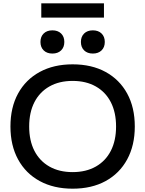

<svg xmlns="http://www.w3.org/2000/svg" viewBox="-20 -1128 876 1158"><path d="M418 10Q304 10 219.5 -36Q135 -82 89 -166.5Q43 -251 43 -365Q43 -480 89 -564Q135 -648 219.5 -694Q304 -740 418 -740Q533 -740 617 -694Q701 -648 747 -564Q793 -480 793 -365Q793 -251 747 -166.5Q701 -82 617 -36Q533 10 418 10ZM418 -90Q499 -90 558 -123.5Q617 -157 648.5 -218.5Q680 -280 680 -365Q680 -450 648.5 -511.5Q617 -573 558 -606.5Q499 -640 418 -640Q337 -640 278 -606.5Q219 -573 187.5 -511.5Q156 -450 156 -365Q156 -280 187.5 -218.5Q219 -157 278 -123.5Q337 -90 418 -90ZM296 -805Q263 -805 243.5 -824Q224 -843 224 -875Q224 -907 243.5 -926Q263 -945 296 -945Q329 -945 348.5 -926Q368 -907 368 -875Q368 -843 348.5 -824Q329 -805 296 -805ZM540 -805Q507 -805 487.5 -824Q468 -843 468 -875Q468 -907 487.5 -926Q507 -945 540 -945Q573 -945 592.5 -926Q612 -907 612 -875Q612 -843 592.5 -824Q573 -805 540 -805ZM229 -1022V-1108H607V-1022Z"/></svg>

Font: M PLUS 2 Medium
Style: Regular
Weight: 500
Designer: Coji Morishita
Foundry: UNDERFOREST DESIGN
Version: Version 1.001